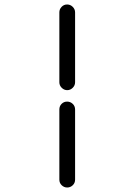

<svg xmlns="http://www.w3.org/2000/svg" viewBox="-20 -746 600 854"><path d="M278 -726H279Q293 -726 303.5 -715.5Q314 -705 314 -691V-690V-381V-380Q314 -366 303.5 -355.5Q293 -345 279 -345Q265 -345 254.5 -355.5Q244 -366 244 -380V-381Q244 -690 244 -690V-691Q244 -705 254 -715.5Q264 -726 278 -726ZM278 -294H279Q293 -294 303.5 -284Q314 -274 314 -259V53Q314 68 303.5 78Q293 88 279 88Q265 88 254.5 78Q244 68 244 53Q244 -259 244 -259Q244 -274 254 -284Q264 -294 278 -294Z"/></svg>

Font: Brass Mono
Style: Regular
Weight: 400
Monospace: yes
Version: Version 1.100; ttfautohint (v1.8.3) -l 8 -r 50 -G 200 -x 14 